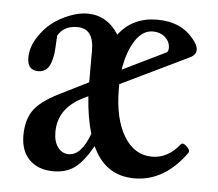

<svg xmlns="http://www.w3.org/2000/svg" viewBox="-40 -468 594 523"><g transform="rotate(5 257.5 -207.0)"><path d="M124 11Q82 11 58 -13Q34 -37 34 -79Q34 -124 55 -151.5Q76 -179 136 -207L200 -239Q200 -249 200 -260V-326Q200 -386 155 -386Q118 -386 102 -358Q101 -340 100 -322.5Q99 -305 95 -291Q87 -257 59 -257Q29 -257 29 -291Q29 -319 45.5 -345.5Q62 -372 84 -389Q105 -405 131 -415Q157 -425 179 -425Q233 -425 265 -375Q303 -425 370 -425Q434 -425 468 -384Q484 -366 484 -352Q484 -337 462 -328L282 -241Q282 -235 282 -228Q282 -148 310.5 -100Q339 -52 388 -52Q431 -52 463 -92Q467 -97 473.5 -93Q480 -89 484.5 -82.5Q489 -76 486 -71Q427 11 345 11Q265 11 230 -67Q205 -23 181.5 -6Q158 11 124 11ZM361 -392Q333 -392 313 -361.5Q293 -331 285 -281L400 -337Q403 -338 405.5 -341Q408 -344 408 -351Q408 -368 394.5 -380Q381 -392 361 -392ZM120 -96Q120 -70 131.5 -54.5Q143 -39 161 -39Q196 -39 218 -100Q205 -142 201 -201L185 -193Q120 -160 120 -96Z"/></g></svg>

Font: Junicode Two Beta Condensed Medium
Style: Regular
Weight: 500
Width: 3
Designer: Peter S. Baker
Foundry: Briery Creek Software
Version: Version 1.053; ttfautohint (v1.8.4)